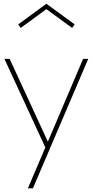

<svg xmlns="http://www.w3.org/2000/svg" viewBox="-20 -784 502 1040"><path d="M225.6 14.6 3.9 -465.3H32.2L239.3 -16.6L430.2 -465.3H458L158.2 236.3H130.9ZM78.6 -651.9 231.4 -763.7 384.3 -651.9 370.6 -632.8 231.4 -734.4 92.3 -632.8Z"/></svg>

Font: Spartan MB Thin
Style: Regular
Weight: 100
Designer: Matt Bailey, Mirko Velimirovic
Foundry: Matt Bailey
Version: Version 1.005